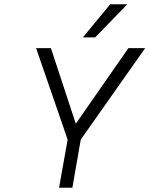

<svg xmlns="http://www.w3.org/2000/svg" viewBox="-20 -874 696 894"><path d="M573 -854 423 -700H366L493 -854ZM295 -224 148 -650H217L333 -298L578 -650H656L356 -224L317 0H255Z"/></svg>

Font: Overused Grotesk Book
Style: Italic
Weight: 350
Italic angle: -10°
Version: Version 0.003